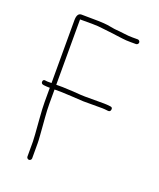

<svg xmlns="http://www.w3.org/2000/svg" viewBox="-119 -683 632 762"><g transform="rotate(20 197.5 -301.5)"><path d="M165.5 -290 217.5 -287H298.5C303.9 -287 311.9 -286.3 322.5 -285C329.2 -284.3 333 -287.3 334 -294C335 -300.7 332.2 -304.3 325.5 -305C314.9 -306.3 305.9 -307 298.5 -307H217.5C207.5 -307 190.5 -308 166.5 -310L121.5 -312H94.5V-588H145.5C162.2 -588 178.7 -586.8 195 -584.5C206.7 -582.8 219.9 -581.3 234.5 -580L256.5 -577C263.2 -576.3 271 -575.3 280 -574C289 -572.7 300.5 -572 314.5 -572H336.5C339.2 -572 341.5 -573 343.5 -575C345.5 -577 346.5 -579.3 346.5 -582C346.5 -584.7 345.5 -587 343.5 -589C341.5 -591 339.2 -592 336.5 -592H314.5C303.2 -592 291.7 -592.8 280 -594.5C273 -595.5 265.9 -596.3 258.5 -597L236.5 -599C229.9 -600.3 219 -602.2 204 -604.5C189 -606.8 152.2 -608 93.5 -608C80.9 -608 74.5 -597.7 74.5 -577V-312H56.5L48.5 -313C41.9 -314.3 38.2 -311.7 37.5 -305C36.9 -298.3 40.5 -294.5 48.5 -293.5C56.5 -292.5 64.5 -292 72.5 -292H74.5V-232C74.5 -214.4 75.7 -191.3 78 -162.5C79 -150.2 79.9 -139.3 80.5 -130C81.2 -120.7 82 -109.8 83 -97.5C84 -85.2 84.5 -75.3 84.5 -68V-5C84.5 -2.3 85.5 0 87.5 2C89.5 4 91.9 5 94.5 5C97.2 5 99.5 4 101.5 2C103.5 0 104.5 -2.3 104.5 -5V-68C104.5 -76 104 -86.2 103 -98.5C102 -110.8 101.2 -121.8 100.5 -131.5C99.9 -141.2 98.7 -156 97 -176C95.4 -196 94.5 -214.7 94.5 -232V-292H121.5Z"/></g></svg>

Font: Proton
Style: RgCnd
Weight: 500
Version: Version 1.017